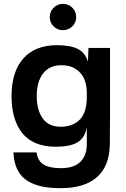

<svg xmlns="http://www.w3.org/2000/svg" viewBox="-20 -774 655 998"><path d="M551.8 -143.1Q551.8 -48.8 550.8 -18.1Q547.4 92.3 482.4 148.2Q417.5 204.1 295.9 204.1Q242.2 204.1 201.4 196Q160.6 188 126 168Q91.3 147.9 71.8 110.4Q52.2 72.8 49.8 18.1H169.9Q176.8 64 207.8 82Q238.8 100.1 295.9 100.1Q365.2 100.1 398.2 66.9Q431.2 33.7 431.2 -23.9V-111.8Q420.9 -56.2 382.3 -33.7Q343.8 -11.2 269 -11.2Q210.4 -11.2 166.3 -29.8Q122.1 -48.3 94.7 -83.3Q67.4 -118.2 53.7 -166Q40 -213.9 40 -273.9Q40 -401.9 101.6 -470.5Q163.1 -539.1 275.9 -539.1Q345.2 -539.1 383.8 -520Q422.4 -501 437 -454.1L439.9 -524.9H551.8ZM170.9 -273.9Q170.9 -202.6 201.7 -158.9Q232.4 -115.2 295.9 -115.2Q358.4 -115.2 394.8 -152.3Q431.2 -189.5 431.2 -269V-290Q431.2 -321.8 423.6 -346.9Q416 -372.1 403.3 -388.2Q390.6 -404.3 373.5 -415.3Q356.4 -426.3 338.1 -430.7Q319.8 -435.1 299.8 -435.1Q236.8 -435.1 203.9 -392.1Q170.9 -349.1 170.9 -273.9ZM238.8 -685.1Q238.8 -713.9 258.8 -733.9Q278.8 -753.9 307.1 -753.9Q335.9 -753.9 356 -733.9Q376 -713.9 376 -685.1Q376 -656.7 356 -637Q335.9 -617.2 307.1 -617.2Q278.3 -617.2 258.5 -637Q238.8 -656.7 238.8 -685.1Z"/></svg>

Font: Nacelle SemiBold
Style: Regular
Weight: 600
Designer: Sora Sagano
Foundry: Sora Sagano
Version: Version 1.000;FEAKit 1.0